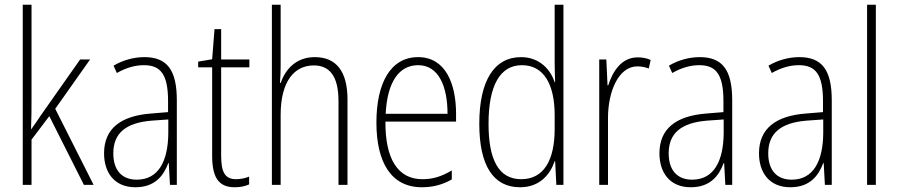

<svg xmlns="http://www.w3.org/2000/svg" viewBox="-20 -780 3790 810"><path d="M113 -370V-760H76V0H113V-191L188 -290L334 0H375L213 -321L360 -529H318L152 -293C138 -272 128 -257 112 -235H111C113 -281 113 -322 113 -370Z M589 -539C544 -539 498 -526 459 -503L473 -472C515 -496 553 -505 587 -505C658 -505 689 -466 689 -353V-307L616 -301C490 -291 419 -238 419 -133C419 -54 461 10 551 10C633 10 670 -38 690 -92H692L697 0H726V-357C726 -486 684 -539 589 -539ZM619 -271 690 -276V-218C689 -101 649 -22 557 -22C494 -22 458 -62 458 -133C458 -219 512 -262 619 -271Z M976 -24C927 -24 913 -57 913 -124V-496H1032V-529H913V-657H885L875 -530L816 -520V-496H875V-124C875 -36 899 10 970 10C996 10 1015 5 1031 -2V-35C1017 -29 997 -24 976 -24Z M1164 -503V-760H1127V0H1164V-295C1164 -439 1223 -504 1304 -504C1368 -504 1408 -462 1408 -354V0H1446V-360C1446 -481 1397 -539 1308 -539C1227 -539 1183 -485 1164 -430H1161C1163 -454 1164 -473 1164 -503Z M1744 -539C1626 -539 1568 -427 1568 -263C1568 -98 1628 10 1760 10C1809 10 1849 -2 1886 -23V-61C1842 -35 1806 -24 1762 -24C1658 -24 1605 -110 1606 -267H1904V-300C1904 -428 1859 -539 1744 -539ZM1744 -505C1831 -505 1868 -415 1868 -300H1607C1614 -437 1665 -505 1744 -505Z M2174 10C2257 10 2301 -44 2320 -100H2322L2327 0H2357V-760H2320V-517C2320 -491 2321 -463 2322 -433H2320C2302 -488 2255 -539 2178 -539C2066 -539 2002 -441 2002 -258C2002 -83 2060 10 2174 10ZM2179 -24C2083 -24 2041 -107 2041 -258C2041 -420 2090 -505 2182 -505C2273 -505 2320 -426 2320 -294V-236C2320 -104 2274 -24 2179 -24Z M2670 -538C2601 -538 2564 -477 2546 -420H2543L2538 -529H2508V0H2545V-283C2545 -393 2589 -500 2669 -500C2687 -500 2704 -496 2717 -491L2725 -527C2708 -535 2689 -538 2670 -538Z M2932 -539C2887 -539 2841 -526 2802 -503L2816 -472C2858 -496 2896 -505 2930 -505C3001 -505 3032 -466 3032 -353V-307L2959 -301C2833 -291 2762 -238 2762 -133C2762 -54 2804 10 2894 10C2976 10 3013 -38 3033 -92H3035L3040 0H3069V-357C3069 -486 3027 -539 2932 -539ZM2962 -271 3033 -276V-218C3032 -101 2992 -22 2900 -22C2837 -22 2801 -62 2801 -133C2801 -219 2855 -262 2962 -271Z M3352 -539C3307 -539 3261 -526 3222 -503L3236 -472C3278 -496 3316 -505 3350 -505C3421 -505 3452 -466 3452 -353V-307L3379 -301C3253 -291 3182 -238 3182 -133C3182 -54 3224 10 3314 10C3396 10 3433 -38 3453 -92H3455L3460 0H3489V-357C3489 -486 3447 -539 3352 -539ZM3382 -271 3453 -276V-218C3452 -101 3412 -22 3320 -22C3257 -22 3221 -62 3221 -133C3221 -219 3275 -262 3382 -271Z M3675 0V-760H3638V0Z"/></svg>

Font: Noto Sans Gujarati Condensed ExtraLight
Style: Regular
Weight: 200
Width: 3
Designer: Jelle Bosma - Monotype Design Team, Universal Thirst
Foundry: Monotype Imaging Inc.
Version: Version 2.106